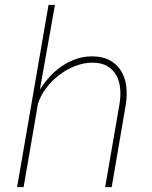

<svg xmlns="http://www.w3.org/2000/svg" viewBox="-20 -770 627 790"><path d="M144 -400.9Q161.6 -429.2 184.3 -454.1Q207 -479 234.1 -497.6Q261.2 -516.1 292.5 -527.1Q323.7 -538.1 358.4 -538.1Q401.9 -538.1 431.4 -522Q460.9 -505.9 477.8 -478.8Q494.6 -451.7 499.3 -416Q503.9 -380.4 498 -341.8L439.5 0H412.6L471.7 -341.8Q477.1 -374.5 474.4 -405.5Q471.7 -436.5 458.5 -460.2Q445.3 -483.9 420.7 -498.3Q396 -512.7 357.4 -512.2Q322.8 -511.7 287.8 -497.8Q252.9 -483.9 222.4 -460.4Q191.9 -437 169.2 -406.5Q146.5 -376 136.2 -342.8L77.1 0H50.3L179.7 -750H206.1Z"/></svg>

Font: Roboto Mono Thin
Style: Italic
Weight: 250
Designer: Google
Version: Version 2.000985; 2015; ttfautohint (v1.3)